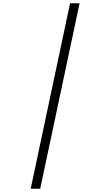

<svg xmlns="http://www.w3.org/2000/svg" viewBox="-20 -968 640 1170"><path d="M167 182 407 -948H465L225 182Z"/></svg>

Font: Victor Mono Thin ExtraLight
Style: Italic
Weight: 250
Italic angle: -12°
Monospace: yes
Version: Version 1.561;gftools[0.9.30]